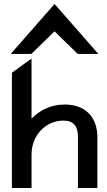

<svg xmlns="http://www.w3.org/2000/svg" viewBox="-20 -948 540 968"><path d="M138 -676 255 -790 372 -676H476L255 -928L34 -676ZM471 -256C471 -352 416 -421 306 -421C231 -421 178 -389 139 -350V-653L40 -581V0H139V-168C139 -221 159 -263 187 -292C212 -318 251 -340 300 -340C352 -340 373 -310 373 -258V0H471Z"/></svg>

Font: Charger
Style: ExBd
Weight: 400
Designer: Jasper
Foundry: Cannot Into Space Fonts
Version: Version 0.99